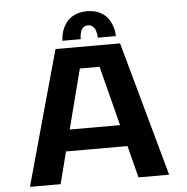

<svg xmlns="http://www.w3.org/2000/svg" viewBox="-58 -938 967 995"><g transform="rotate(-5 425.0 -440.5)"><path d="M291.5 -739.5Q291.5 -764 299.2 -788Q307 -812 322.5 -833.2Q338 -854.5 366.2 -867.8Q394.5 -881 431 -881Q468 -881 495.8 -867.8Q523.5 -854.5 538.8 -833Q554 -811.5 561.5 -787.8Q569 -764 569 -739.5H475Q475 -745.5 474.5 -751.8Q474 -758 471.2 -768.8Q468.5 -779.5 464.2 -787.5Q460 -795.5 451 -801.5Q442 -807.5 430 -807.5Q415 -807.5 405.2 -799.5Q395.5 -791.5 391.8 -778Q388 -764.5 387 -756.2Q386 -748 386 -739.5ZM622 0 579.5 -166.5H259.5L217 0H57.5L251.5 -700H587.5L781.5 0ZM368.5 -588.5 288.5 -278H550.5L471 -588.5Z"/></g></svg>

Font: League Mono Wide SemiBold
Style: Regular
Weight: 600
Width: 8
Designer: Tyler Finck
Foundry: The League of Moveable Type / Tyler Finck
Version: Version 2.210